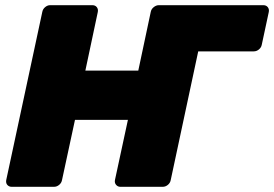

<svg xmlns="http://www.w3.org/2000/svg" viewBox="-20 -720 1056 740"><path d="M995 -700Q1006 -700 1012 -692.5Q1018 -685 1016 -674L989 -548Q987 -537 978 -529.5Q969 -522 958 -522H744L638 -26Q636 -15 627 -7.5Q618 0 607 0H444Q434 0 427.5 -7.5Q421 -15 423 -26L473 -258H269L219 -26Q217 -15 208 -7.5Q199 0 188 0H25Q15 0 8.5 -7Q2 -14 4 -26L143 -674Q145 -685 154 -692.5Q163 -700 173 -700H336Q347 -700 353 -692.5Q359 -685 357 -674L309 -448H513L561 -674Q563 -685 572.5 -692.5Q582 -700 592 -700Z"/></svg>

Font: Rubik ExtraBold
Style: Italic
Weight: 800
Italic angle: -12°
Designer: Hubert and Fischer
Foundry: Hubert and Fischer
Version: Version 2.300;gftools[0.9.30]